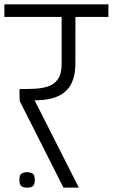

<svg xmlns="http://www.w3.org/2000/svg" viewBox="-54 -860 517 880"><path d="M236.8 -0.2 36.2 -397.3 35.3 -451.8Q70.3 -451.8 104.8 -453.3Q139.3 -454.8 167.3 -464.3Q195.3 -473.8 211.9 -497.8Q228.5 -521.8 228.5 -566.8V-782.5H-34V-840.2H442.8V-782.5H291.7L291.5 -569.8Q291.5 -524.8 280 -492.8Q268.5 -460.8 245.4 -440.4Q222.3 -420 187.2 -410.1Q152.2 -400.2 104.7 -400.2L307.3 -0.2ZM70.5 0Q60.3 0 52.2 -2.5Q44 -5 39.4 -12.6Q34.8 -20.2 34.8 -35.7Q34.8 -59 45.1 -64.8Q55.3 -70.7 70.5 -70.7Q85 -70.7 95.2 -64.8Q105.5 -59 105.5 -35.7Q105.5 -20.2 100.9 -12.6Q96.4 -5 88.5 -2.5Q80.7 0 70.5 0Z"/></svg>

Font: Matangi Light
Style: Regular
Weight: 300
Designer: Prashant Pant
Foundry: The Graphic Ant
Version: Version 3.002